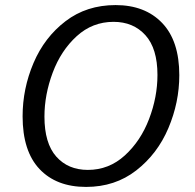

<svg xmlns="http://www.w3.org/2000/svg" viewBox="-20 -727 766 756"><path d="M69 -269Q69 -378 112 -479Q155 -580 238 -643.5Q321 -707 435 -707Q551 -707 618.5 -636.5Q686 -566 686 -431Q686 -324 643 -222.5Q600 -121 516.5 -56Q433 9 319 9Q202 9 135.5 -61.5Q69 -132 69 -269ZM600 -432Q600 -536 552.5 -588.5Q505 -641 427 -641Q344 -641 282 -584.5Q220 -528 187.5 -441Q155 -354 155 -268Q155 -163 201.5 -110.5Q248 -58 326 -58Q409 -58 471.5 -115Q534 -172 567 -258.5Q600 -345 600 -432Z"/></svg>

Font: Bitter Pro
Style: Italic
Weight: 400
Italic angle: -9°
Designer: Sol Matas, and Bitter project Authors
Foundry: Sol Matas
Version: Version 1.010